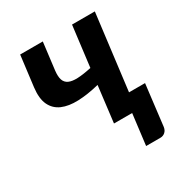

<svg xmlns="http://www.w3.org/2000/svg" viewBox="-154 -597 825 872"><g transform="rotate(-30 258.0 -161.0)"><path d="M417 -88.4H501L475.1 126.5Q472.7 143.1 462.2 152.3Q451.7 161.6 437 161.6H362.3L382.3 0H287.1L310.1 -189Q249 -173.8 199 -172.1Q148.9 -170.4 114.5 -185.3Q80.1 -200.2 64 -233.9Q47.9 -267.6 54.7 -323.7L74.7 -484.4H193.4L175.8 -341.8Q172.4 -312.5 178.2 -294.4Q184.1 -276.4 201.2 -268.3Q218.3 -260.3 247.6 -261.5Q276.9 -262.7 320.3 -272L346.7 -484.4H466.3Z"/></g></svg>

Font: Carlito
Style: Bold Italic
Weight: 700
Italic angle: -7°
Designer: Lukasz Dziedzic
Foundry: tyPoland Lukasz Dziedzic
Version: Version 1.104